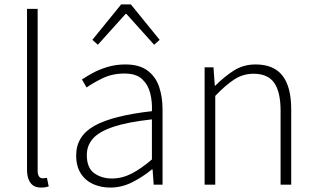

<svg xmlns="http://www.w3.org/2000/svg" viewBox="-20 -834 1428 867"><path d="M165 13Q144 13 130.5 4Q117 -5 109.5 -23Q102 -41 102 -69V-794H150V-63Q150 -46 156 -37.5Q162 -29 172 -29Q176 -29 180 -29.5Q184 -30 192 -31L200 8Q192 10 185 11.5Q178 13 165 13Z M478 13Q436 13 401 -2.5Q366 -18 345 -50.5Q324 -83 324 -132Q324 -220 406.5 -266Q489 -312 666 -332Q668 -374 658.5 -412.5Q649 -451 622 -476.5Q595 -502 542 -502Q487 -502 443 -480.5Q399 -459 371 -439L350 -475Q369 -488 398 -504Q427 -520 465 -531.5Q503 -543 546 -543Q609 -543 646 -515.5Q683 -488 698.5 -442Q714 -396 714 -340V0H674L669 -69H666Q626 -36 578 -11.5Q530 13 478 13ZM485 -28Q531 -28 574 -50Q617 -72 666 -114V-295Q557 -283 492.5 -261.5Q428 -240 400 -208.5Q372 -177 372 -134Q372 -76 405.5 -52Q439 -28 485 -28ZM397 -654 527 -814H571L701 -654L676 -632L551 -771H547L422 -632Z M904 0V-530H944L950 -447H952Q993 -488 1036 -515.5Q1079 -543 1134 -543Q1216 -543 1255.5 -492.5Q1295 -442 1295 -340V0H1247V-334Q1247 -418 1218.5 -459.5Q1190 -501 1125 -501Q1078 -501 1039 -476Q1000 -451 952 -401V0Z"/></svg>

Font: Noto Sans SC Thin ExtraLight
Style: Regular
Weight: 250
Version: Version 2.004-H2;hotconv 1.0.118;makeotfexe 2.5.65603